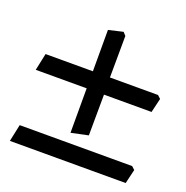

<svg xmlns="http://www.w3.org/2000/svg" viewBox="-99 -606 678 698"><g transform="rotate(20 240.0 -257.0)"><path d="M11 -275 25 -341H208V-501L264 -514L275 -502L274 -341H460L472 -330L459 -275H275L274 -117L208 -103V-275ZM11 0 25 -66H460L472 -55L459 0Z"/></g></svg>

Font: Prociono
Style: Regular
Weight: 400
Designer: Barry Schwartz
Foundry: The Crud Factory
Version: Version 2.301